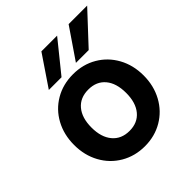

<svg xmlns="http://www.w3.org/2000/svg" viewBox="-193 -827 967 967"><g transform="rotate(-45 290.5 -343.5)"><path d="M38 -247Q38 -320.5 69.8 -378.8Q101.5 -437 158 -470Q214.5 -503 286 -503Q357 -503 413.2 -470Q469.5 -437 501.5 -378.8Q533.5 -320.5 533.5 -247Q533.5 -174 501.5 -115.2Q469.5 -56.5 413 -23.2Q356.5 10 286 10Q215.5 10 158.8 -23.2Q102 -56.5 70 -115Q38 -173.5 38 -247ZM286 -99.5Q344 -99.5 376.5 -138.8Q409 -178 409 -247Q409 -316.5 376.5 -355.2Q344 -394 286 -394Q227.5 -394 194.8 -355Q162 -316 162 -247Q162 -178 195 -138.8Q228 -99.5 286 -99.5ZM449 -697H581L428 -533H337ZM255 -697H367L234.5 -533H144Z"/></g></svg>

Font: HK Grotesk
Style: Bold
Weight: 700
Designer: Alfredo Marco Pradil
Foundry: Hanken Design Co.
Version: Version 3.001